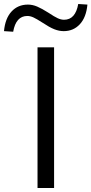

<svg xmlns="http://www.w3.org/2000/svg" viewBox="-100 -942 458 962"><path d="M88 0V-705H171V0ZM-34 -783 -80 -786Q-74 -850 -42 -884.5Q-10 -919 40 -919Q63 -919 86.5 -909Q110 -899 143 -878Q173 -858 189.5 -850.5Q206 -843 221 -843Q278 -843 292 -922L338 -919Q332 -855 300 -820.5Q268 -786 219 -786Q196 -786 172 -795.5Q148 -805 112 -829Q84 -847 68 -854.5Q52 -862 37 -862Q-20 -862 -34 -783Z"/></svg>

Font: Mulish
Style: Regular
Weight: 400
Designer: Vernon Adams
Foundry: Vernon Adams
Version: Version 3.603; ttfautohint (v1.8.3)